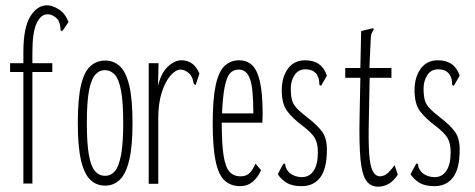

<svg xmlns="http://www.w3.org/2000/svg" viewBox="-20 -691 1790 723"><path d="M68 -420H18V-453H68V-495Q68 -587 94 -629Q120 -671 157 -671Q178 -671 202 -655.5Q226 -640 238 -608L219 -580L213 -573L208 -577Q208 -584 207 -592.5Q206 -601 199 -616Q180 -638 158 -637Q134 -637 118 -603.5Q102 -570 102 -495V-453H177V-420H102V0H68Z M376 8Q343 8 320 -14Q297 -36 285 -87.5Q273 -139 273 -227Q273 -319 285 -370Q297 -421 320.5 -442Q344 -463 376 -463Q408 -463 431 -442Q454 -421 466.5 -370Q479 -319 479 -227Q479 -139 466.5 -87.5Q454 -36 431 -14Q408 8 376 8ZM376 -29Q398 -29 413 -47Q428 -65 436 -108.5Q444 -152 444 -228Q444 -306 436 -349Q428 -392 413 -409Q398 -426 376 -427Q354 -427 338.5 -409.5Q323 -392 315 -349Q307 -306 307 -228Q307 -152 314.5 -108.5Q322 -65 337.5 -47Q353 -29 376 -29Z M540 -453H577L575 -368Q587 -417 612.5 -440.5Q638 -464 663 -464Q710 -464 731 -414L719 -378L718 -371L711 -374Q708 -379 706.5 -388.5Q705 -398 696 -411Q678 -429 660 -429Q642 -429 622.5 -407Q603 -385 589.5 -344Q576 -303 576 -245V1H540Z M885 10Q849 10 826 -11Q803 -32 792 -84Q781 -136 781 -227Q781 -317 792 -369Q803 -421 825.5 -442.5Q848 -464 881 -464Q909 -464 928.5 -446.5Q948 -429 958.5 -385Q969 -341 969 -261Q969 -251 968.5 -244Q968 -237 968 -229H815Q815 -149 822 -105Q829 -61 844.5 -44Q860 -27 886 -27Q909 -27 921.5 -41Q934 -55 942 -75L963 -50Q951 -23 931.5 -6.5Q912 10 885 10ZM816 -264H934Q934 -358 921.5 -393.5Q909 -429 879 -429Q859 -429 846.5 -415.5Q834 -402 826.5 -366Q819 -330 816 -264Z M1116 10Q1080 10 1059 -3Q1038 -16 1026 -35L1044 -69L1049 -76L1054 -73Q1054 -66 1057 -58.5Q1060 -51 1070 -40Q1090 -24 1117 -24Q1145 -24 1161 -48Q1177 -72 1177 -118Q1177 -151 1165.5 -171Q1154 -191 1121 -216Q1082 -245 1061.5 -272.5Q1041 -300 1041 -351Q1041 -400 1064 -432Q1087 -464 1129 -464Q1192 -464 1211 -406L1193 -375L1189 -368L1183 -371Q1182 -378 1181.5 -387Q1181 -396 1173 -411Q1164 -422 1153.5 -426Q1143 -430 1131 -430Q1103 -430 1089 -408Q1075 -386 1075 -358Q1075 -331 1079.5 -314.5Q1084 -298 1097.5 -283.5Q1111 -269 1137 -249Q1175 -220 1193 -195Q1211 -170 1211 -128Q1211 -56 1186 -23Q1161 10 1116 10Z M1404 12Q1375 12 1359 -11Q1343 -34 1337.5 -90.5Q1332 -147 1334 -248L1337 -398H1280V-435H1337L1340 -574L1377 -583L1386 -585L1387 -579Q1383 -573 1379.5 -565.5Q1376 -558 1376 -542L1371 -435H1454V-398H1372L1369 -243Q1367 -163 1370 -115.5Q1373 -68 1383 -48Q1393 -28 1410 -27Q1428 -27 1442.5 -41.5Q1457 -56 1466 -69L1478 -33Q1461 -8 1442.5 2Q1424 12 1404 12Z M1616 10Q1580 10 1559 -3Q1538 -16 1526 -35L1544 -69L1549 -76L1554 -73Q1554 -66 1557 -58.5Q1560 -51 1570 -40Q1590 -24 1617 -24Q1645 -24 1661 -48Q1677 -72 1677 -118Q1677 -151 1665.5 -171Q1654 -191 1621 -216Q1582 -245 1561.5 -272.5Q1541 -300 1541 -351Q1541 -400 1564 -432Q1587 -464 1629 -464Q1692 -464 1711 -406L1693 -375L1689 -368L1683 -371Q1682 -378 1681.5 -387Q1681 -396 1673 -411Q1664 -422 1653.5 -426Q1643 -430 1631 -430Q1603 -430 1589 -408Q1575 -386 1575 -358Q1575 -331 1579.5 -314.5Q1584 -298 1597.5 -283.5Q1611 -269 1637 -249Q1675 -220 1693 -195Q1711 -170 1711 -128Q1711 -56 1686 -23Q1661 10 1616 10Z"/></svg>

Font: Inconsolata UltraCondensed Light
Style: Regular
Weight: 300
Width: 1
Monospace: yes
Designer: Raph Levien, Cyreal, Brenton Simpson
Foundry: Raph Levien, Cyreal, Google
Version: Version 3.001; ttfautohint (v1.8.2.53-6de2)